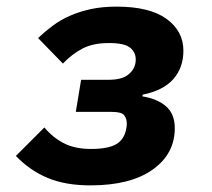

<svg xmlns="http://www.w3.org/2000/svg" viewBox="-20 -548 640 580"><path d="M253 12Q178 12 124 -10.5Q70 -33 28 -77L114 -163Q140 -132 173.5 -115Q207 -98 255 -98Q307 -98 332 -113Q357 -128 362 -163Q363 -168 363 -170Q363 -172 363 -175Q363 -190 355 -200Q347 -210 318 -210H209L225 -307H308Q347 -307 366 -321.5Q385 -336 389 -357Q390 -362 390 -364.5Q390 -367 390 -369Q390 -390 373 -404Q356 -418 309 -418Q262 -418 230.5 -402Q199 -386 170 -356L95 -433Q116 -453 139.5 -470.5Q163 -488 191.5 -500.5Q220 -513 254.5 -520.5Q289 -528 332 -528Q432 -528 483 -491Q534 -454 534 -395Q534 -344 504 -309.5Q474 -275 411 -262L410 -257Q457 -249 482.5 -226Q508 -203 508 -161Q508 -83 441 -35.5Q374 12 253 12Z"/></svg>

Font: IBM Plex Mono
Style: Bold Italic
Weight: 700
Italic angle: -9°
Monospace: yes
Designer: Mike Abbink, Paul van der Laan, Pieter van Rosmalen
Foundry: Bold Monday
Version: Version 2.3